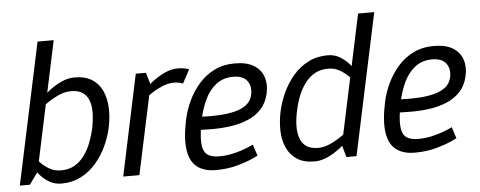

<svg xmlns="http://www.w3.org/2000/svg" viewBox="-48 -819 2369 947"><g transform="rotate(-5 1136.5 -346.0)"><path d="M108.3 -60 30.3 -70 164.3 -700H244.3ZM108.3 -60 65.3 0H15.3L30.3 -70ZM86.5 -153.3Q86.5 -153.3 96.5 -138.8Q106.5 -124.3 124.4 -105.2Q142.3 -86 168 -71.5Q193.7 -57 224.2 -57L221 8Q188 8 161.6 -7.5Q135.2 -23 115.7 -45.8Q96.2 -68.5 83.5 -91.2Q70.8 -114 64.5 -129.5Q58.2 -145 58.2 -145ZM128 -346.7 103 -355Q103 -355 115.7 -370.5Q128.3 -386 150.7 -408.8Q173 -431.5 201.9 -454.2Q230.8 -477 263.9 -492.5Q297 -508 330 -508L306.8 -442Q276.3 -442 244.6 -427.5Q212.8 -413 186.5 -394.3Q160.2 -375.7 144.1 -361.2Q128 -346.7 128 -346.7ZM306.8 -442 330 -508Q383.7 -508 417.5 -486Q451.3 -464 467.6 -427Q483.8 -390 485.8 -344Q487.7 -298 477.7 -250Q467.7 -202 446.2 -156Q424.7 -110 392.5 -73Q360.3 -36 317.5 -14Q274.7 8 221 8L224.2 -57Q263 -57 291.5 -73.3Q320 -89.7 340.6 -117.8Q361.2 -145.8 374.3 -180.2Q387.5 -214.7 395.7 -250Q402.8 -285.3 404.3 -319.2Q405.8 -353.2 397.3 -381.2Q388.8 -409.3 367.2 -425.7Q345.7 -442 306.8 -442Z M816.2 -439.7 841 -508ZM618.3 -430 701.2 -440 607.3 0H527.3ZM861.2 -431.3Q851.3 -435.2 840.1 -437.4Q828.8 -439.7 816.2 -439.7L841 -508Q857 -508 871.2 -505.6Q885.5 -503.2 897.5 -498.8ZM701.2 -440 618.3 -430 633.3 -500H683.3ZM639 -346.7 614.8 -355Q614.8 -355 627.5 -370.5Q640.2 -386 662.6 -408.8Q685 -431.5 713.9 -454.2Q742.8 -477 775.9 -492.5Q809 -508 842 -508L817.2 -439.7Q786.7 -439.7 755 -425.7Q723.3 -411.7 697.2 -393.2Q671 -374.7 655 -360.7Q639 -346.7 639 -346.7Z M1177.7 -101.2 1196 -45Q1196 -45 1168.2 -32Q1140.5 -19 1092.8 -5.5Q1045.2 8 985 8L1005.8 -58Q1040.2 -58 1070.8 -64.4Q1101.3 -70.8 1125.7 -79.6Q1150 -88.3 1163.8 -94.8Q1177.7 -101.2 1177.7 -101.2ZM860 -250H938.3Q923 -175.3 925 -133.5Q927 -91.7 947.2 -74.8Q967.5 -58 1005.8 -58L985 8Q929 8 894.2 -18Q859.5 -44 850.2 -101Q841 -158 860 -250ZM1124 -508Q1182.3 -508 1217.2 -487Q1252 -466 1264.8 -429.5Q1277.7 -393 1267.7 -347Q1257.7 -301 1230 -271Q1202.3 -241 1163.3 -224.5Q1124.3 -208 1079.9 -201.5Q1035.5 -195 991 -195L914 -196L940.3 -260.2Q983.5 -258.2 1025.3 -260.4Q1067.2 -262.7 1102.2 -271.2Q1137.2 -279.8 1161 -298.2Q1184.8 -316.7 1191 -347Q1199.8 -387.8 1179.4 -415.4Q1159 -443 1109.8 -443Q1060.7 -443 1026.1 -416.2Q991.5 -389.5 970.4 -345.5Q949.3 -301.5 938.3 -250H860Q870 -298 891.6 -344Q913.2 -390 945.7 -427Q978.2 -464 1022.7 -486Q1067.2 -508 1124 -508Z M1615.3 -60 1751.3 -700H1831.3L1697.3 -70ZM1615.3 -60 1697.3 -70 1682.3 0H1632.3ZM1676.8 -153.3 1701.8 -145Q1701.8 -145 1689.2 -129.5Q1676.5 -114 1654.1 -91.2Q1631.7 -68.5 1602.8 -45.8Q1573.8 -23 1540.8 -7.5Q1507.7 8 1474.7 8L1497.8 -57Q1522.8 -57 1548 -66.8Q1573.2 -76.7 1596.4 -91.2Q1619.7 -105.7 1637.5 -119.7Q1655.3 -133.7 1666.1 -143.5Q1676.8 -153.3 1676.8 -153.3ZM1718.3 -346.7Q1718.3 -346.7 1708.3 -361.2Q1698.3 -375.7 1680.3 -394.3Q1662.3 -413 1637.1 -427.5Q1611.8 -442 1580.5 -442L1583.7 -508Q1616.7 -508 1643.1 -492.5Q1669.5 -477 1689.1 -454.2Q1708.7 -431.5 1721.2 -408.8Q1733.8 -386 1740.2 -370.5Q1746.7 -355 1746.7 -355ZM1580.5 -442Q1541.7 -442 1513.2 -425.7Q1484.7 -409.3 1464.1 -381.2Q1443.5 -353.2 1430.3 -319.2Q1417.2 -285.3 1410 -250Q1401.8 -214.7 1400.4 -180.2Q1399 -145.8 1407.4 -117.8Q1415.8 -89.7 1437.4 -73.3Q1459 -57 1497.8 -57L1474.7 8Q1421 8 1387.6 -14Q1354.2 -36 1337.5 -73Q1320.8 -110 1319.4 -156Q1318 -202 1328 -250Q1338 -298 1359.4 -344Q1380.8 -390 1412.6 -427Q1444.3 -464 1487.2 -486Q1530 -508 1583.7 -508Z M2162.7 -101.2 2181 -45Q2181 -45 2153.2 -32Q2125.5 -19 2077.8 -5.5Q2030.2 8 1970 8L1990.8 -58Q2025.2 -58 2055.8 -64.4Q2086.3 -70.8 2110.7 -79.6Q2135 -88.3 2148.8 -94.8Q2162.7 -101.2 2162.7 -101.2ZM1845 -250H1923.3Q1908 -175.3 1910 -133.5Q1912 -91.7 1932.2 -74.8Q1952.5 -58 1990.8 -58L1970 8Q1914 8 1879.2 -18Q1844.5 -44 1835.2 -101Q1826 -158 1845 -250ZM2109 -508Q2167.3 -508 2202.2 -487Q2237 -466 2249.8 -429.5Q2262.7 -393 2252.7 -347Q2242.7 -301 2215 -271Q2187.3 -241 2148.3 -224.5Q2109.3 -208 2064.9 -201.5Q2020.5 -195 1976 -195L1899 -196L1925.3 -260.2Q1968.5 -258.2 2010.3 -260.4Q2052.2 -262.7 2087.2 -271.2Q2122.2 -279.8 2146 -298.2Q2169.8 -316.7 2176 -347Q2184.8 -387.8 2164.4 -415.4Q2144 -443 2094.8 -443Q2045.7 -443 2011.1 -416.2Q1976.5 -389.5 1955.4 -345.5Q1934.3 -301.5 1923.3 -250H1845Q1855 -298 1876.6 -344Q1898.2 -390 1930.7 -427Q1963.2 -464 2007.7 -486Q2052.2 -508 2109 -508Z"/></g></svg>

Font: Epunda Sans Light
Style: Italic
Weight: 300
Italic angle: -12.0243°
Designer: Simon Atzbach
Foundry: typofactur
Version: Version 2.204